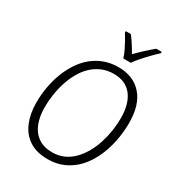

<svg xmlns="http://www.w3.org/2000/svg" viewBox="-221 -1081 1125 1225"><g transform="rotate(30 341.5 -468.5)"><path d="M318 10Q235 10 181.5 -25.5Q128 -61 102 -124Q76 -187 76 -267Q76 -326 86 -382.5Q96 -439 115.5 -490Q135 -541 163.5 -584Q192 -627 230 -658.5Q268 -690 315.5 -707.5Q363 -725 418 -725Q528 -725 591 -654.5Q654 -584 654 -450Q654 -399 646 -346Q638 -293 621 -241.5Q604 -190 577 -144.5Q550 -99 512.5 -64.5Q475 -30 427 -10Q379 10 318 10ZM321 -42Q368 -42 406.5 -59.5Q445 -77 475 -108Q505 -139 527.5 -179Q550 -219 564.5 -265Q579 -311 586 -358Q593 -405 593 -450Q593 -555 547.5 -614Q502 -673 414 -673Q367 -673 328 -656.5Q289 -640 258 -611Q227 -582 204.5 -543Q182 -504 167 -458.5Q152 -413 144.5 -365Q137 -317 137 -269Q137 -201 157 -150Q177 -99 218.5 -70.5Q260 -42 321 -42ZM416 -788Q409 -812 396 -839Q383 -866 368.5 -892Q354 -918 342 -937L343 -947H379Q391 -933 403.5 -914.5Q416 -896 428 -876.5Q440 -857 450 -839Q477 -867 508 -895.5Q539 -924 567 -947H607V-937Q588 -920 561.5 -893Q535 -866 510.5 -838Q486 -810 471 -788Z"/></g></svg>

Font: Noto Sans Display Light
Style: Italic
Weight: 300
Italic angle: -12°
Designer: Monotype Design Team
Foundry: Monotype Imaging Inc.
Version: Version 2.003